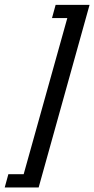

<svg xmlns="http://www.w3.org/2000/svg" viewBox="-85 -643 398 809"><path d="M77.9 146.8H-65.1L-49.8 91.1H14.7L198.6 -566.9H134.1L149.4 -622.6H292.4Z"/></svg>

Font: Playfair Micro SmCond SmLight
Style: Italic
Weight: 360
Width: 4
Italic angle: -15.6°
Designer: Claus Eggers Sørensen
Foundry: Claus Eggers Sørensen
Version: Version 2.203;Glyphs 3.3 (3326)